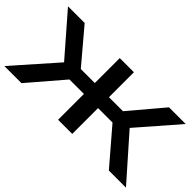

<svg xmlns="http://www.w3.org/2000/svg" viewBox="-72 -906 1246 1246"><g transform="rotate(45 551.0 -283.0)"><path d="M486 0V-566H616V0ZM952 0 704 -289 938 -566H1091L852 -291L1109 0ZM-7 0 250 -291 11 -566H164L398 -289L150 0ZM821 -237H281V-337H821Z"/></g></svg>

Font: Bounded
Style: Regular
Weight: 400
Designer: Vlad Churkin
Version: Version 1.0